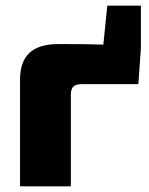

<svg xmlns="http://www.w3.org/2000/svg" viewBox="-20 -660 528 680"><path d="M470 -362H270Q249 -362 240 -353.5Q231 -345 231 -325V0H51V-378Q51 -442 84.5 -473Q118 -504 188 -504Q293 -504 346 -502L360 -640H479V-489Z"/></svg>

Font: Ezarion Extra Bold
Style: Regular
Weight: 800
Designer: Natanael Gama
Version: Version 1.001;PS 001.001;hotconv 1.0.70;makeotf.lib2.5.58329